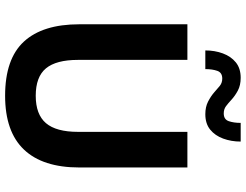

<svg xmlns="http://www.w3.org/2000/svg" viewBox="-128 -846 986 771"><g transform="rotate(90 365.5 -461.0)"><path d="M78 -720H221V-281Q221 -193 255 -152Q289 -111 365 -111Q440 -111 475 -152Q510 -193 510 -281V-720H653V-286Q653 -139 581 -63.5Q509 12 365 12Q217 12 147.5 -63.5Q78 -139 78 -286ZM183 -792Q183 -830 195 -862.5Q207 -895 231 -914.5Q255 -934 293 -934Q323 -934 344.5 -922.5Q366 -911 382 -896Q395 -884 407 -875Q419 -866 436 -866Q460 -866 467 -886Q474 -906 474 -934H549Q549 -896 537 -863.5Q525 -831 501 -811.5Q477 -792 439 -792Q410 -792 388.5 -803Q367 -814 351 -828Q338 -840 325.5 -850Q313 -860 296 -860Q272 -860 265 -840Q258 -820 258 -792Z"/></g></svg>

Font: Kufam SemiBold
Style: Regular
Weight: 600
Designer: Wael Morcos, Artur Schmal
Foundry: Original Type
Version: Version 1.300; ttfautohint (v1.8.3)